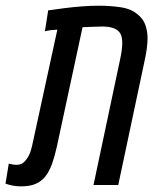

<svg xmlns="http://www.w3.org/2000/svg" viewBox="-65 -660 562 685"><path d="M10.3 4.9Q-4.9 4.9 -18.6 2.4Q-32.2 0 -45.4 -4.9L-33.7 -76.2Q-16.1 -71.8 -6.8 -71.8Q6.8 -72.3 15.4 -77.6Q23.9 -83 32.2 -95.7Q37.6 -103 41.7 -113.5Q45.9 -124 49.8 -141.1L139.6 -554.2Q128.4 -553.7 117.4 -552.5Q106.4 -551.3 95.2 -548.3L106.9 -623Q136.7 -627.4 166.5 -631.1Q196.3 -634.8 226.8 -637.2Q257.3 -639.6 289.6 -639.6Q328.6 -639.6 366.2 -634Q403.8 -628.4 426.8 -607.9Q446.3 -592.3 453.9 -570.1Q461.4 -547.9 461.4 -523.9Q461.4 -506.3 458.5 -485.1Q455.6 -463.9 450.2 -439.9L356.9 0H268.6L362.8 -444.8Q371.1 -481.9 371.1 -505.4Q371.1 -524.9 366.5 -535.9Q361.8 -546.9 351.6 -553.7Q344.2 -558.6 335.4 -561Q326.7 -563.5 318.1 -564.5Q309.6 -565.4 302.2 -565.4Q293.9 -565.4 274.4 -564.7Q254.9 -564 229.5 -563L137.7 -136.2Q129.9 -101.1 120.4 -74.7Q110.8 -48.3 96.7 -30.5Q82.5 -12.7 61.8 -3.9Q41 4.9 10.3 4.9Z"/></svg>

Font: Open Sans Condensed Medium
Style: Italic
Weight: 500
Width: 3
Italic angle: -12°
Designer: Monotype Design Team
Foundry: Monotype Imaging Inc.
Version: Version 3.000